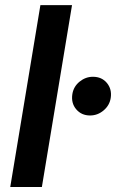

<svg xmlns="http://www.w3.org/2000/svg" viewBox="-20 -748 464 768"><path d="M268.1 -727.5 147.5 0H21L141.6 -727.5ZM340.3 -286.1Q305.7 -286.1 284.7 -311Q263.7 -335.9 269.5 -372.1Q274.4 -401.9 298.3 -421.4Q322.3 -440.9 351.6 -440.9Q387.2 -440.9 407.7 -416Q428.2 -391.1 422.9 -356.4Q418.5 -326.7 394.5 -306.4Q370.6 -286.1 340.3 -286.1Z"/></svg>

Font: Inter 16pt SemiBold
Style: Italic
Weight: 600
Italic angle: -9.3988°
Version: Version 4.001;git-66647c0bb